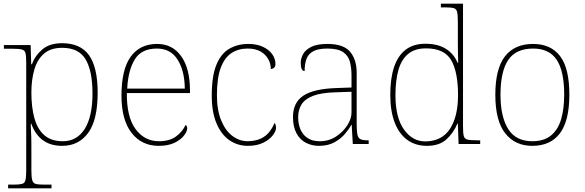

<svg xmlns="http://www.w3.org/2000/svg" viewBox="-20 -780 3169 1040"><path d="M24 240V220H55Q85 220 99.5 216Q114 212 118 195.5Q122 179 122 142V-442Q122 -477 118 -492.5Q114 -508 98 -512Q82 -516 45 -516H1V-536H146L149 -432H153Q170 -479 209.5 -512.5Q249 -546 316 -546Q416 -546 462.5 -480.5Q509 -415 509 -278Q509 -130 457.5 -60Q406 10 317 10Q253 10 211.5 -21Q170 -52 149 -111H147Q146 -99 148 -70.5Q150 -42 150 13V142Q150 179 154.5 195.5Q159 212 173 216Q187 220 217 220H259V240ZM320 -15Q397 -15 439 -82Q481 -149 481 -273Q481 -395 444 -458Q407 -521 317 -521Q255 -521 218.5 -489.5Q182 -458 166 -403Q150 -348 150 -279Q150 -199 166.5 -139.5Q183 -80 220.5 -47.5Q258 -15 320 -15Z M840 10Q747 10 692.5 -60.5Q638 -131 638 -262Q638 -404 688 -473Q738 -542 831 -542Q914 -542 961.5 -475.5Q1009 -409 1009 -290V-276H667Q666 -146 714.5 -80.5Q763 -15 841 -15Q898 -15 933 -40.5Q968 -66 985 -103Q990 -100 992 -96Q994 -92 994 -85Q994 -68 976.5 -45.5Q959 -23 925 -6.5Q891 10 840 10ZM981 -300Q980 -397 942 -457Q904 -517 830 -517Q746 -517 710 -458Q674 -399 669 -300Z M1322 10Q1268 10 1224 -19.5Q1180 -49 1153.5 -110Q1127 -171 1127 -263Q1127 -369 1152.5 -430Q1178 -491 1223 -516.5Q1268 -542 1325 -542Q1371 -542 1404 -526.5Q1437 -511 1454.5 -486.5Q1472 -462 1472 -433Q1472 -425 1469 -419Q1466 -413 1460.5 -410Q1455 -407 1447 -406Q1447 -434 1433 -459.5Q1419 -485 1391.5 -501Q1364 -517 1321 -517Q1272 -517 1234.5 -493Q1197 -469 1176 -413.5Q1155 -358 1155 -264Q1155 -184 1178 -128Q1201 -72 1239 -43.5Q1277 -15 1322 -15Q1364 -16 1392 -29Q1420 -42 1438 -64.5Q1456 -87 1467 -114Q1472 -108 1473.5 -101.5Q1475 -95 1475 -86Q1475 -70 1457.5 -47Q1440 -24 1406 -7Q1372 10 1322 10Z M1708 10Q1669 10 1637 -6.5Q1605 -23 1586 -58Q1567 -93 1567 -146Q1567 -225 1623.5 -262Q1680 -299 1801 -303L1884 -306V-371Q1884 -414 1875 -446.5Q1866 -479 1838 -498Q1810 -517 1753 -517Q1704 -517 1677 -502.5Q1650 -488 1640 -460.5Q1630 -433 1630 -395Q1620 -395 1614.5 -406Q1609 -417 1609 -441Q1609 -462 1621 -485.5Q1633 -509 1664.5 -525.5Q1696 -542 1753 -542Q1841 -542 1876.5 -499.5Q1912 -457 1912 -386V-110Q1912 -73 1915.5 -53.5Q1919 -34 1931 -27Q1943 -20 1970 -20H1977V0H1891L1885 -104H1883Q1872 -83 1849.5 -56Q1827 -29 1792 -9.5Q1757 10 1708 10ZM1712 -15Q1761 -15 1799.5 -40Q1838 -65 1861 -101Q1884 -137 1884 -170V-283L1798 -280Q1720 -278 1676 -261Q1632 -244 1613.5 -214.5Q1595 -185 1595 -145Q1595 -111 1606.5 -81.5Q1618 -52 1644 -33.5Q1670 -15 1712 -15Z M2292 10Q2231 10 2186.5 -22Q2142 -54 2118 -116Q2094 -178 2094 -267Q2094 -355 2114.5 -416.5Q2135 -478 2177 -510.5Q2219 -543 2284 -543Q2351 -543 2394.5 -516Q2438 -489 2458 -441H2462Q2461 -469 2460.5 -495.5Q2460 -522 2460 -543V-662Q2460 -699 2456 -715.5Q2452 -732 2437.5 -736Q2423 -740 2393 -740H2368V-760H2488V-94Q2488 -59 2492 -43.5Q2496 -28 2512 -24Q2528 -20 2565 -20H2581V0H2464L2460 -111H2458Q2436 -59 2397.5 -24.5Q2359 10 2292 10ZM2286 -14Q2375 -16 2418 -83Q2461 -150 2461 -265Q2461 -390 2424 -454Q2387 -518 2287 -518Q2228 -518 2191.5 -488.5Q2155 -459 2138.5 -402Q2122 -345 2122 -264Q2122 -143 2168.5 -78Q2215 -13 2286 -14Z M2863 10Q2770 10 2716.5 -58Q2663 -126 2663 -267Q2663 -407 2715 -474.5Q2767 -542 2868 -542Q2963 -542 3013.5 -476.5Q3064 -411 3064 -267Q3064 -126 3013 -58Q2962 10 2863 10ZM2863 -15Q2927 -15 2965 -46.5Q3003 -78 3019.5 -134.5Q3036 -191 3036 -267Q3036 -395 2995.5 -456Q2955 -517 2868 -517Q2774 -517 2732.5 -454.5Q2691 -392 2691 -267Q2691 -148 2732.5 -81.5Q2774 -15 2863 -15Z"/></svg>

Font: Noto Serif Khmer Thin
Style: Regular
Weight: 250
Version: Version 2.003